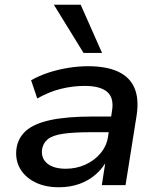

<svg xmlns="http://www.w3.org/2000/svg" viewBox="-20 -780 672 809"><path d="M228 9Q170 9 128 -12Q86 -33 65 -69Q44 -105 49 -151Q55 -198 89 -228.5Q123 -259 192 -274Q261 -289 371 -289H464L454 -223H367Q291 -223 246.5 -216.5Q202 -210 181.5 -193.5Q161 -177 157 -149Q153 -112 180 -90.5Q207 -69 257 -69Q301 -69 339 -86Q377 -103 403 -133.5Q429 -164 435 -203L452 -313Q461 -367 432 -392.5Q403 -418 337 -418Q286 -418 236 -405.5Q186 -393 137 -365L111 -442Q145 -461 184.5 -474Q224 -487 267 -494Q310 -501 351 -501Q429 -501 478 -478Q527 -455 546.5 -409.5Q566 -364 556 -296L509 0H409L426 -109H433Q415 -73 384.5 -46Q354 -19 314.5 -5Q275 9 228 9ZM332 -557 207 -760H320L410 -557Z"/></svg>

Font: Nunito Sans 10pt SemiExpanded SemiBold
Style: Italic
Weight: 600
Width: 6
Italic angle: -9°
Designer: Vernon Adams
Foundry: Vernon Adams
Version: Version 3.101;gftools[0.9.27]